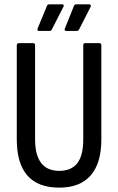

<svg xmlns="http://www.w3.org/2000/svg" viewBox="-20 -853 542 881"><path d="M252 8Q57 8 57 -214V-645Q57 -655 67 -655H132Q141 -655 141 -645V-214Q141 -69 252 -69Q307 -69 334.5 -104Q362 -139 362 -214V-645Q362 -655 370 -655H436Q445 -655 445 -645V-213Q445 -104 396 -48Q347 8 252 8ZM284 -711Q273 -711 278 -723L319 -825Q322 -833 329 -833H390Q394 -833 396 -830Q398 -827 396 -822L344 -720Q340 -711 332 -711ZM160 -711Q148 -711 153 -723L195 -825Q198 -833 205 -833H266Q270 -833 272 -830Q274 -827 271 -822L219 -720Q216 -711 208 -711Z"/></svg>

Font: Sofia Sans Condensed Medium
Style: Regular
Weight: 500
Designer: Botio Nikoltchev, Ani Petrova
Foundry: lettersoup
Version: Version 4.101; ttfautohint (v1.8.4.7-5d5b)